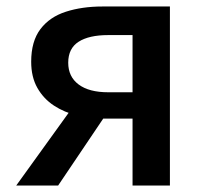

<svg xmlns="http://www.w3.org/2000/svg" viewBox="-20 -571 629 591"><path d="M388 0V-206H299Q258 -206 218 -215.5Q178 -225 146 -246Q114 -267 95 -300.5Q76 -334 76 -381Q76 -444 104.5 -481.5Q133 -519 183 -535Q233 -551 295 -551H503V0ZM313 -287H388V-463H313Q254 -463 222 -442.5Q190 -422 190 -378Q190 -335 222 -311Q254 -287 313 -287ZM30 0 221 -265 316 -233 159 0Z"/></svg>

Font: Noto Sans KR Medium
Style: Regular
Weight: 500
Designer: Ryoko NISHIZUKA  (kana, bopomofo & ideographs); Paul D. Hunt (Latin, Greek & Cyrillic); Sandoll Communications , Soo-you
Foundry: Adobe
Version: Version 2.004-H2;hotconv 1.0.118;makeotfexe 2.5.65603